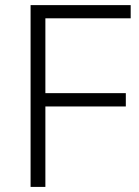

<svg xmlns="http://www.w3.org/2000/svg" viewBox="-20 -734 546 754"><path d="M158.2 -315.9H474.1V-368.2H158.2V-662.1H493.2V-713.9H100.1V0H158.2Z"/></svg>

Font: Noto Reveo Sans
Style: Regular
Weight: 300
Designer: Monotype Design Team
Foundry: Monotype Imaging Inc.
Version: Version 2.007